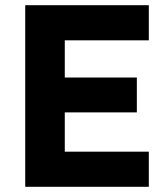

<svg xmlns="http://www.w3.org/2000/svg" viewBox="-20 -718 647 738"><path d="M77 0V-698H552V-563H229V-420H506V-286H229V-135H552V0Z"/></svg>

Font: IBM Plex Sans KR
Style: Bold
Weight: 700
Designer: Mike Abbink; Paul van der Laan; Pieter van Rosmalen; Wujin Sim; Chorong Kim; Dohee Lee;
Foundry: Sandoll Inc.
Version: Version 1.001